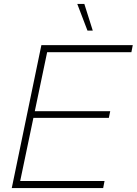

<svg xmlns="http://www.w3.org/2000/svg" viewBox="-20 -959 697 979"><path d="M40 0 191 -729H657L650 -693H209L224 -710L80 -22L73 -36H513L506 0ZM144 -358 148 -392H542L535 -358ZM426 -803 374 -939H410L453 -803Z"/></svg>

Font: Mona Sans
Style: Italic
Weight: 200
Italic angle: -11.6951°
Designer: Deni Anggara
Foundry: GitHub
Version: Version 2.000